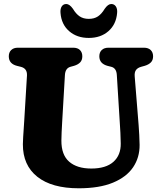

<svg xmlns="http://www.w3.org/2000/svg" viewBox="-20 -944 822 982"><path d="M593.5 -303.5 577.5 -560.5Q575.5 -596 548.5 -602.5L530.5 -607Q488 -618.5 488 -656Q488 -676 500.2 -688Q512.5 -700 535 -700H716Q738.5 -700 750.8 -688Q763 -676 763 -656Q763 -636.5 751.8 -625Q740.5 -613.5 720.5 -607.5L702.5 -602.5Q684 -597.5 675.5 -585.8Q667 -574 669 -552.5L689 -304Q693 -253.5 694 -203Q694.5 -138.5 660.8 -88.5Q627 -38.5 557.8 -9.8Q488.5 19 383 19Q245 19 170.8 -40Q96.5 -99 97 -206.5Q97 -220.5 98.5 -243Q100 -265.5 101.5 -288.8Q103 -312 104 -327.5L118 -558.5Q119.5 -594.5 85.5 -602.5L67.5 -607Q25 -617.5 25 -656Q25 -676 37.2 -688Q49.5 -700 71.5 -700H354.5Q377 -700 389 -688Q401 -676 401 -656Q401 -636.5 390 -625Q379 -613.5 359 -607.5L341 -602.5Q314 -595.5 312 -560L298 -320.5Q296 -291.5 295.2 -267.5Q294.5 -243.5 294 -225.5Q293.5 -152 333.8 -117Q374 -82 447 -82Q521.5 -82 560 -116.2Q598.5 -150.5 597.5 -210.5Q597 -243.5 595.8 -264.2Q594.5 -285 593.5 -303.5ZM434 -847.5Q462 -847.5 481 -860.2Q500 -873 515.5 -899Q532.5 -923.5 549 -923.5Q564.5 -923.5 572.8 -910.8Q581 -898 579 -877.5Q574 -819 534.5 -784.5Q495 -750 434 -750Q373.5 -750 333.8 -784.5Q294 -819 289.5 -877.5Q287.5 -898 295.5 -910.8Q303.5 -923.5 319 -923.5Q335.5 -923.5 353 -899Q368.5 -873 387.5 -860.2Q406.5 -847.5 434 -847.5Z"/></svg>

Font: Fraunces 9pt S100
Style: Bold
Weight: 700
Version: Version 1.000; ttfautohint (v1.8.3)